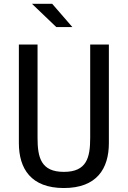

<svg xmlns="http://www.w3.org/2000/svg" viewBox="-20 -960 660 992"><path d="M310 -72C192 -72 174 -145.5 174 -248V-730H77.5V-221C77.5 -88 140.5 11.5 310 11.5C479.5 11.5 542.5 -88 542.5 -221V-730H446V-248C446 -145.5 428 -72 310 -72ZM354 -820 249.5 -940.5H145L271 -820Z"/></svg>

Font: Monaspace Neon
Style: Regular
Weight: 400
Designer: Riley Cran & the Lettermatic Team
Foundry: Lettermatic
Version: Version 1.200 (Monaspace Neon)